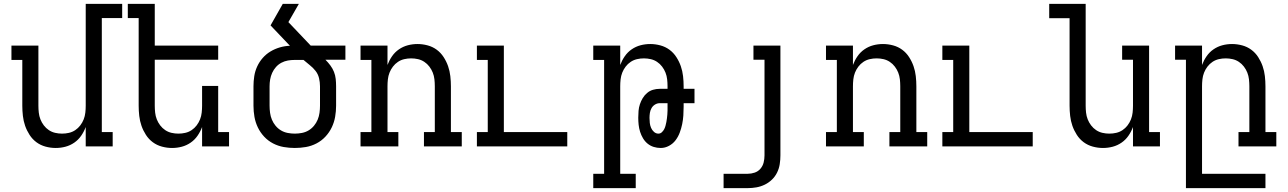

<svg xmlns="http://www.w3.org/2000/svg" viewBox="-20 -755 6640 990"><path d="M267 8Q241 8 215 1Q189 -6 168 -21.5Q147 -37 132.5 -59.5Q118 -82 109.5 -106.5Q101 -131 98 -157.5Q95 -184 95 -210V-446H39V-520H178V-210Q178 -192 180 -174Q182 -156 188.5 -139.5Q195 -123 206 -108.5Q217 -94 232 -84Q247 -74 264.5 -70Q282 -66 300 -66Q318 -66 335.5 -70Q353 -74 368 -84Q383 -94 394 -108.5Q405 -123 411.5 -139.5Q418 -156 420 -174Q422 -192 422 -210V-735H610V-662H505V-74H561V0H422V-100Q413 -76 398.5 -55Q384 -34 363 -19.5Q342 -5 317.5 1.5Q293 8 267 8Z M867 8Q841 8 815 1Q789 -6 768 -21.5Q747 -37 732.5 -59.5Q718 -82 709.5 -106.5Q701 -131 698 -157.5Q695 -184 695 -210V-662H639V-735H778V-520H1105V-447H778V-210Q778 -192 780 -174Q782 -156 788.5 -139.5Q795 -123 806 -108.5Q817 -94 832 -84Q847 -74 864.5 -70Q882 -66 900 -66Q918 -66 935.5 -70Q953 -74 968 -84Q983 -94 994 -108.5Q1005 -123 1011.5 -139.5Q1018 -156 1020 -174Q1022 -192 1022 -210V-312H1105V-74H1161V0H1022V-100Q1013 -76 998.5 -55Q984 -34 963 -19.5Q942 -5 917.5 1.5Q893 8 867 8Z M1500 8Q1471 8 1442.5 3Q1414 -2 1388 -15.5Q1362 -29 1342 -50.5Q1322 -72 1309.5 -98Q1297 -124 1292 -152.5Q1287 -181 1287 -210V-310Q1287 -336 1291 -362Q1295 -388 1306 -412Q1317 -436 1334.5 -456Q1352 -476 1374.5 -489.5Q1397 -503 1422.5 -510.5Q1448 -518 1475 -519L1375 -624Q1391 -652 1406.5 -679.5Q1422 -707 1438 -735H1521L1467 -641L1582 -520H1761V-447H1658Q1672 -433 1683.5 -417.5Q1695 -402 1702 -384.5Q1709 -367 1711 -348Q1713 -329 1713 -310V-210Q1713 -181 1708 -152.5Q1703 -124 1690.5 -98Q1678 -72 1658 -50.5Q1638 -29 1612 -15.5Q1586 -2 1557.5 3Q1529 8 1500 8ZM1500 -66Q1518 -66 1536.5 -69.5Q1555 -73 1571 -82.5Q1587 -92 1599 -106.5Q1611 -121 1618 -138Q1625 -155 1627.5 -173.5Q1630 -192 1630 -210V-310Q1630 -331 1625 -352Q1620 -373 1607 -389.5Q1594 -406 1577.5 -419Q1561 -432 1545 -446H1500Q1482 -446 1464.5 -443Q1447 -440 1431 -431.5Q1415 -423 1403 -409.5Q1391 -396 1383.5 -379.5Q1376 -363 1373 -345.5Q1370 -328 1370 -310V-210Q1370 -192 1372.5 -173.5Q1375 -155 1382 -138Q1389 -121 1401 -106.5Q1413 -92 1429 -82.5Q1445 -73 1463.5 -69.5Q1482 -66 1500 -66Z M2034 0H1839V-74H1895V-446H1839V-520H1978V-420Q1987 -444 2001.5 -465Q2016 -486 2037 -500.5Q2058 -515 2082.5 -521.5Q2107 -528 2133 -528Q2159 -528 2185 -521Q2211 -514 2232 -498.5Q2253 -483 2267.5 -460.5Q2282 -438 2290.5 -413.5Q2299 -389 2302 -362.5Q2305 -336 2305 -310V-74H2361V0H2166V-74H2222V-310Q2222 -328 2220 -346Q2218 -364 2211.5 -380.5Q2205 -397 2194 -411.5Q2183 -426 2168 -436Q2153 -446 2135.5 -450Q2118 -454 2100 -454Q2082 -454 2064.5 -450Q2047 -446 2032 -436Q2017 -426 2006 -411.5Q1995 -397 1988.5 -380.5Q1982 -364 1980 -346Q1978 -328 1978 -310V-74H2034Z M2439 0V-74H2495V-446H2439V-520H2578V-74H2905V0Z M3258 215H3039V141H3095V-446H3039V-520H3178V-420Q3187 -444 3201.5 -465Q3216 -486 3237 -500.5Q3258 -515 3282.5 -521.5Q3307 -528 3333 -528Q3359 -528 3385 -521Q3411 -514 3432 -498.5Q3453 -483 3467.5 -460.5Q3482 -438 3490.5 -413.5Q3499 -389 3502 -362.5Q3505 -336 3505 -310V-297H3561V-223H3505V-205Q3505 -182 3503.5 -159.5Q3502 -137 3497.5 -115Q3493 -93 3485 -71.5Q3477 -50 3463.5 -32Q3450 -14 3429.5 -3Q3409 8 3387 8Q3368 8 3350.5 2.5Q3333 -3 3319 -14.5Q3305 -26 3295.5 -42Q3286 -58 3280.5 -75.5Q3275 -93 3273 -111.5Q3271 -130 3271 -148Q3271 -166 3272.5 -183.5Q3274 -201 3279.5 -217.5Q3285 -234 3294 -249Q3303 -264 3316.5 -275.5Q3330 -287 3347 -292Q3364 -297 3382 -297H3422V-310Q3422 -328 3420 -346Q3418 -364 3411.5 -380.5Q3405 -397 3394 -411.5Q3383 -426 3368 -436Q3353 -446 3335.5 -450Q3318 -454 3300 -454Q3282 -454 3264.5 -450Q3247 -446 3232 -436Q3217 -426 3206 -411.5Q3195 -397 3188.5 -380.5Q3182 -364 3180 -346Q3178 -328 3178 -310V141H3258ZM3375 -66Q3385 -66 3392.5 -73Q3400 -80 3404.5 -88.5Q3409 -97 3411.5 -106.5Q3414 -116 3416 -126Q3418 -136 3419 -145.5Q3420 -155 3421 -165Q3422 -175 3422 -185Q3422 -195 3422 -205V-223H3382Q3369 -223 3357.5 -216Q3346 -209 3339.5 -197.5Q3333 -186 3331 -173Q3329 -160 3329 -147Q3329 -134 3330.5 -121Q3332 -108 3337 -96Q3342 -84 3352 -75Q3362 -66 3375 -66Z M3711 215V141H3836Q3854 141 3871.5 135Q3889 129 3901 115Q3913 101 3917.5 83Q3922 65 3922 46V-447H3865V-520H4004V46Q4004 69 4000.5 91.5Q3997 114 3987 134.5Q3977 155 3960.5 171Q3944 187 3923.5 197Q3903 207 3880.5 211Q3858 215 3836 215Z M4434 0H4239V-74H4295V-446H4239V-520H4378V-420Q4387 -444 4401.5 -465Q4416 -486 4437 -500.5Q4458 -515 4482.5 -521.5Q4507 -528 4533 -528Q4559 -528 4585 -521Q4611 -514 4632 -498.5Q4653 -483 4667.5 -460.5Q4682 -438 4690.5 -413.5Q4699 -389 4702 -362.5Q4705 -336 4705 -310V-74H4761V0H4566V-74H4622V-310Q4622 -328 4620 -346Q4618 -364 4611.5 -380.5Q4605 -397 4594 -411.5Q4583 -426 4568 -436Q4553 -446 4535.5 -450Q4518 -454 4500 -454Q4482 -454 4464.5 -450Q4447 -446 4432 -436Q4417 -426 4406 -411.5Q4395 -397 4388.5 -380.5Q4382 -364 4380 -346Q4378 -328 4378 -310V-74H4434Z M4839 0V-74H4895V-446H4839V-520H4978V-74H5305V0Z M5667 8Q5641 8 5615 1Q5589 -6 5568 -21.5Q5547 -37 5532.5 -59.5Q5518 -82 5509.5 -106.5Q5501 -131 5498 -157.5Q5495 -184 5495 -210V-661H5390V-735H5578V-210Q5578 -192 5580 -174Q5582 -156 5588.5 -139.5Q5595 -123 5606 -108.5Q5617 -94 5632 -84Q5647 -74 5664.5 -70Q5682 -66 5700 -66Q5718 -66 5735.5 -70Q5753 -74 5768 -84Q5783 -94 5794 -108.5Q5805 -123 5811.5 -139.5Q5818 -156 5820 -174Q5822 -192 5822 -210V-447H5766V-520H5905V-74H5961V0H5822V-100Q5813 -76 5798.5 -55Q5784 -34 5763 -19.5Q5742 -5 5717.5 1.5Q5693 8 5667 8Z M6095 215V-447H6039V-520H6178V-420Q6187 -444 6201.5 -465Q6216 -486 6237 -500.5Q6258 -515 6282.5 -521.5Q6307 -528 6333 -528Q6359 -528 6385 -521Q6411 -514 6432 -498.5Q6453 -483 6467.5 -460.5Q6482 -438 6490.5 -413.5Q6499 -389 6502 -362.5Q6505 -336 6505 -310V-74H6561V0H6366V-74H6422V-310Q6422 -328 6420 -346Q6418 -364 6411.5 -380.5Q6405 -397 6394 -411.5Q6383 -426 6368 -436Q6353 -446 6335.5 -450Q6318 -454 6300 -454Q6282 -454 6264.5 -450Q6247 -446 6232 -436Q6217 -426 6206 -411.5Q6195 -397 6188.5 -380.5Q6182 -364 6180 -346Q6178 -328 6178 -310V141H6505V215Z"/></svg>

Font: Iosevka HT Extended
Style: Regular
Weight: 400
Width: 7
Monospace: yes
Designer: Belleve Invis
Foundry: Belleve Invis
Version: Version 32.3.0; ttfautohint (v1.8.4)